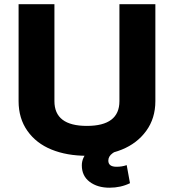

<svg xmlns="http://www.w3.org/2000/svg" viewBox="-20 -731 826 913"><path d="M68.4 -250V-710.9H238.8V-250Q238.8 -132.3 393.1 -132.3Q547.9 -132.3 547.9 -250V-710.9H718.8V-250Q718.8 -168.5 675.5 -108.9Q632.3 -49.3 559.6 -19.8Q486.8 9.8 393.1 9.8Q297.9 9.8 225.1 -19.8Q152.3 -49.3 110.4 -108.6Q68.4 -168 68.4 -250ZM505.9 -69.3 585.9 -40Q535.6 -17.1 515.4 -2.4Q495.1 12.2 495.1 32.7Q495.1 62 534.2 62Q560.1 62 582.5 54.2L598.1 140.1Q554.2 161.6 500.5 161.6Q443.4 161.6 406.2 133.5Q369.1 105.5 369.1 55.2Q369.1 17.6 400.4 -13.4Q431.6 -44.4 505.9 -69.3Z"/></svg>

Font: Bert Sans Black
Style: Regular
Weight: 900
Designer: Christian Robertson, Adam Twardoch, & Cristiano Sobral
Foundry: Google
Version: Version 12.135;January 10, 2020;FontCreator 12.0.0.2547 64-b